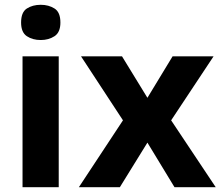

<svg xmlns="http://www.w3.org/2000/svg" viewBox="-20 -781 930 801"><path d="M150 -761Q183 -761 207.5 -745.5Q232 -730 232 -687Q232 -646 207.5 -630Q183 -614 150 -614Q116 -614 92 -630Q68 -646 68 -687Q68 -730 92 -745.5Q116 -761 150 -761ZM225 -546V0H74V-546Z M493 -279 318 -546H489L595 -373L700 -546H871L694 -279L880 0H708L595 -186L480 0H309Z"/></svg>

Font: Noto Sans Thai Looped
Style: Bold
Weight: 700
Designer: Sasikarn Vongin, Ben Mitchell
Foundry: The Fontpad Ltd
Version: Version 1.001; ttfautohint (v1.8.4.7-5d5b)